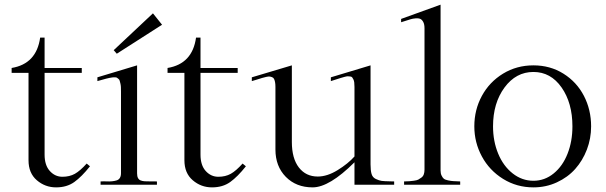

<svg xmlns="http://www.w3.org/2000/svg" viewBox="-20 -791 2593 822"><path d="M365.2 -79.1Q330.1 -34.7 298.1 -11.7Q266.1 11.2 220.2 11.2Q173.3 11.2 137.7 -19.3Q102.1 -49.8 102.1 -105V-479H29.8V-500Q136.2 -517.6 151.9 -629.9H170.9V-500H330.1V-479H170.9V-128.9Q170.9 -83.5 193.4 -58.8Q215.8 -34.2 247.1 -34.2Q277.8 -34.2 300.5 -46.9Q323.2 -59.6 351.1 -90.8Z M397 -443.8V-460L566.9 -511.2V-48.8Q566.9 -36.1 570.8 -28.8Q574.7 -21.5 582 -18.6Q589.4 -15.6 599.6 -14.9Q609.9 -14.2 623 -14.4Q636.2 -14.6 651.9 -14.2V0H410.6V-14.2Q423.8 -15.1 436.3 -14.4Q448.7 -13.7 460 -14.9Q471.2 -16.1 479.7 -18.8Q488.3 -21.5 493.2 -29.3Q498 -37.1 498 -49.8V-398.9Q498 -410.2 497.6 -418.7Q497.1 -427.2 495.4 -433.8Q493.7 -440.4 492.4 -445.3Q491.2 -450.2 487.3 -453.1Q483.4 -456.1 481 -458Q478.5 -460 472.2 -460Q465.8 -460 461.9 -459.7Q458 -459.5 448.7 -457.5Q439.5 -455.6 434.1 -454.1Q428.7 -452.6 416.5 -449.2Q403.8 -445.8 397 -443.8ZM466.8 -576.2 480 -561 673.8 -685.1 634.8 -733.9Z M1032.7 -79.1Q997.6 -34.7 965.6 -11.7Q933.6 11.2 887.7 11.2Q840.8 11.2 805.2 -19.3Q769.5 -49.8 769.5 -105V-479H697.3V-500Q803.7 -517.6 819.3 -629.9H838.4V-500H997.6V-479H838.4V-128.9Q838.4 -83.5 860.8 -58.8Q883.3 -34.2 914.6 -34.2Q945.3 -34.2 968 -46.9Q990.7 -59.6 1018.6 -90.8Z M1058.1 -443.8V-460L1229.5 -511.2V-183.1Q1229.5 -112.8 1259.5 -74Q1289.6 -35.2 1340.3 -35.2Q1380.9 -35.2 1425.5 -62.7Q1470.2 -90.3 1497.6 -121.1V-418.9Q1497.6 -430.2 1496.6 -438Q1495.6 -445.8 1492.9 -451.2Q1490.2 -456.5 1487.8 -459.7Q1485.4 -462.9 1479.2 -463.6Q1473.1 -464.4 1468.8 -464.4Q1464.4 -464.4 1455.1 -461.9Q1445.8 -459.5 1439 -457.3Q1432.1 -455.1 1418.9 -450.9Q1405.8 -446.8 1396.5 -443.8V-460L1566.4 -511.2V-86.9Q1566.4 -61 1570.8 -46.1Q1575.2 -31.2 1589.1 -24.7Q1603 -18.1 1613.8 -16.6Q1624.5 -15.1 1651.4 -14.6Q1662.1 -14.2 1667.5 -14.2V0H1497.6V-96.2Q1390.1 11.2 1318.4 11.2Q1248 11.2 1203.6 -33.9Q1159.2 -79.1 1159.2 -150.9V-418.9Q1159.2 -431.2 1157.5 -439.7Q1155.8 -448.2 1153.1 -453.4Q1150.4 -458.5 1144.5 -460.7Q1138.7 -462.9 1134 -463.4Q1129.4 -463.9 1119.4 -461.7Q1109.4 -459.5 1102.3 -457.3Q1095.2 -455.1 1081.3 -450.7Q1067.4 -446.3 1058.1 -443.8Z M1866.2 -61Q1866.2 -48.3 1870.4 -39.6Q1874.5 -30.8 1879.9 -26.1Q1885.3 -21.5 1898.2 -18.8Q1911.1 -16.1 1920.4 -15.6Q1929.7 -15.1 1950.2 -14.2V0H1710V-14.2Q1725.6 -14.6 1732.4 -15.1Q1739.3 -15.6 1752.2 -17.3Q1765.1 -19 1771 -22.2Q1776.9 -25.4 1784.2 -30.8Q1791.5 -36.1 1794.4 -44.7Q1797.4 -53.2 1797.4 -64.9V-669.9Q1797.4 -687 1792 -697Q1786.6 -707 1779.1 -710.2Q1771.5 -713.4 1759.3 -712.4Q1747.1 -711.4 1738.3 -708.7Q1729.5 -706.1 1716.1 -701.7Q1702.6 -697.3 1697.3 -695.8V-710L1866.2 -771Z M2263.7 11.2Q2192.4 11.2 2133.8 -25.1Q2075.2 -61.5 2043 -121.3Q2010.7 -181.2 2010.7 -250Q2010.7 -320.8 2043 -380.4Q2075.2 -439.9 2133.5 -475.6Q2191.9 -511.2 2263.7 -511.2Q2335.4 -511.2 2392.3 -475.6Q2449.2 -439.9 2480 -380.4Q2510.7 -320.8 2510.7 -250Q2510.7 -198.2 2492.7 -150.9Q2474.6 -103.5 2442.6 -67.6Q2410.6 -31.7 2364 -10.3Q2317.4 11.2 2263.7 11.2ZM2090.8 -250Q2090.8 -186.5 2112.8 -133.3Q2134.8 -80.1 2174.8 -48.6Q2214.8 -17.1 2263.7 -17.1Q2312 -17.1 2350.6 -48.6Q2389.2 -80.1 2409.9 -133.1Q2430.7 -186 2430.7 -250Q2430.7 -350.1 2384.3 -416.5Q2337.9 -482.9 2263.7 -482.9Q2189 -482.9 2139.9 -416.3Q2090.8 -349.6 2090.8 -250Z"/></svg>

Font: Ortica Linear Light
Style: Regular
Weight: 300
Designer: Benedetta Bovani
Foundry: Collletttivo
Version: Version 2.000;Glyphs 3.1.2 (3151)